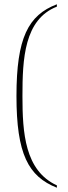

<svg xmlns="http://www.w3.org/2000/svg" viewBox="-20 -764 318 898"><path d="M246 114V103C96 34 85 -143 85 -315C85 -488 93 -673 246 -733V-744C112 -693 57 -587 57 -315C57 -44 112 61 246 114Z"/></svg>

Font: Noto Serif Display Thin
Style: Regular
Weight: 100
Designer: Monotype Design Team
Foundry: Monotype Imaging Inc.
Version: Version 2.009